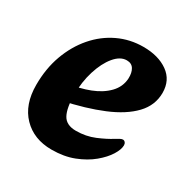

<svg xmlns="http://www.w3.org/2000/svg" viewBox="-124 -598 702 721"><g transform="rotate(30 227.5 -237.5)"><path d="M191 16Q114 16 67 -32.5Q20 -81 20 -166Q20 -237 41.5 -296Q63 -355 101 -399Q139 -443 189.5 -467Q240 -491 298 -491Q363 -491 404.5 -461.5Q446 -432 446 -377Q446 -323 407 -282Q368 -241 297 -211.5Q226 -182 131 -162L118 -229Q168 -235 210.5 -251.5Q253 -268 279.5 -295.5Q306 -323 308 -360Q309 -385 299.5 -400.5Q290 -416 269 -416Q241 -416 216.5 -386.5Q192 -357 177 -309Q162 -261 162 -206Q162 -148 177.5 -119.5Q193 -91 235 -91Q278 -91 315 -106.5Q352 -122 377 -138Q385 -143 392.5 -147Q400 -151 405 -151Q411 -151 415 -146Q419 -141 419 -134Q419 -116 403.5 -91Q388 -66 358.5 -41.5Q329 -17 287 -0.5Q245 16 191 16Z"/></g></svg>

Font: Alkatra SemiBold
Style: Regular
Weight: 600
Designer: Suman Bhandary
Version: Version 1.100;gftools[0.9.22]